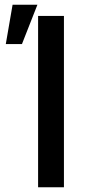

<svg xmlns="http://www.w3.org/2000/svg" viewBox="-20 -795 371 815"><path d="M251.4 -727.3H141.7V0H251.4ZM4.6 -608H73.2L138.8 -774.9H33.4Z"/></svg>

Font: Magic Ui Pro Medium
Style: Regular
Weight: 500
Designer: Stefan Endress, Andreas Faust
Version: Version 1.000;FEAKit 1.0